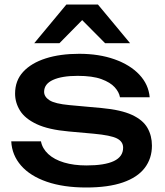

<svg xmlns="http://www.w3.org/2000/svg" viewBox="-20 -819 731 853"><path d="M655 -172Q655 -115 623 -73Q591 -31 526 -8.5Q461 14 363 14Q262 14 188 -11.5Q114 -37 73.5 -83.5Q33 -130 30 -191H162Q168 -159 194.5 -134.5Q221 -110 264.5 -97Q308 -84 364 -84Q445 -84 486 -103.5Q527 -123 527 -163Q527 -190 499.5 -204Q472 -218 396 -225L285 -235Q195 -243 143 -267.5Q91 -292 69 -327.5Q47 -363 47 -403Q47 -461 83 -500Q119 -539 183 -559.5Q247 -580 332 -580Q420 -580 489 -555.5Q558 -531 599 -487.5Q640 -444 645 -387H513Q509 -410 489.5 -431.5Q470 -453 430.5 -467.5Q391 -482 325 -482Q255 -482 215.5 -464Q176 -446 176 -411Q176 -389 200 -373.5Q224 -358 289 -352L432 -339Q518 -331 566.5 -308.5Q615 -286 635 -251Q655 -216 655 -172ZM275 -799H415L558 -627H447L317 -758H373L244 -627H132Z"/></svg>

Font: Bounded
Style: Regular
Weight: 400
Designer: Vlad Churkin
Version: Version 1.0